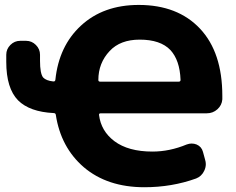

<svg xmlns="http://www.w3.org/2000/svg" viewBox="-20 -785 974 794"><path d="M200.2 -448.2Q208 -447.3 209 -455.1Q223.6 -594.7 314.5 -678.7Q407.2 -764.6 553.7 -764.6Q714.8 -764.6 807.1 -666.5Q899.4 -568.4 899.4 -388.7Q899.4 -381.8 899.4 -374Q897.5 -349.6 878.9 -333Q860.4 -316.4 835 -316.4H396.5Q388.7 -316.4 389.6 -309.6Q397.5 -243.2 453.1 -201.2Q510.7 -158.2 610.4 -158.2Q681.6 -158.2 752 -187.5Q762.7 -191.4 772.5 -191.4Q783.2 -191.4 793 -187.5Q813.5 -178.7 819.3 -157.2L828.1 -125Q831.1 -115.2 831.1 -106.4Q831.1 -91.8 824.2 -78.1Q813.5 -55.7 791 -46.9Q690.4 -10.7 577.1 -10.7Q423.8 -10.7 326.2 -93.8Q231.4 -175.8 210.9 -309.6Q210 -317.4 202.1 -317.4Q102.5 -322.3 54.7 -370.1Q5.9 -419.9 5.9 -529.3V-558.6Q5.9 -582 22.9 -599.1Q40 -616.2 63.5 -616.2H87.9Q111.3 -616.2 128.4 -599.1Q145.5 -582 145.5 -558.6V-533.2Q145.5 -481.4 158.2 -464.8Q170.9 -451.2 200.2 -448.2ZM386.7 -454.1Q386.7 -447.3 394.5 -447.3H718.8Q726.6 -447.3 726.6 -454.1Q726.6 -454.1 726.6 -455.1Q723.6 -536.1 684.6 -578.1Q643.6 -621.1 557.6 -621.1Q477.5 -621.1 433.6 -574.2Q386.7 -524.4 386.7 -454.1Z"/></svg>

Font: Gen Jyuu Gothic Heavy
Style: Bold
Weight: 900
Designer: [Source Han Sans]
Ryoko NISHIZUKA  (kana & ideographs); Paul D. Hunt (Latin, Greek & Cyrillic); Wenlong ZHANG  (bopomofo
Version: Version 1.002.20150607